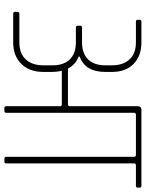

<svg xmlns="http://www.w3.org/2000/svg" viewBox="85 -748 663 873"><g transform="rotate(90 416.5 -311.5)"><path d="M479 -623H824Q833 -623 833 -615V-606Q833 -598 824 -598H732Q723 -598 723 -590V-9Q723 0 715 0H701Q693 0 693 -9V-590Q693 -598 684 -598H502Q493 -598 493 -590V-9Q493 0 485 0H471Q463 0 463 -9V-253Q463 -261 454 -261H302Q307 -239 307 -220V-176Q307 -114 270.5 -77Q234 -40 173 -40H43Q34 -40 34 -48V-60Q34 -68 43 -68H173Q223 -68 250 -97Q277 -126 277 -177V-219Q277 -270 250 -297.5Q223 -325 173 -325H106Q97 -325 97 -333V-345Q97 -353 106 -353H173Q223 -353 250 -380.5Q277 -408 277 -459V-489Q277 -540 250 -569Q223 -598 173 -598H79Q70 -598 70 -606V-615Q70 -623 79 -623H173Q234 -623 270.5 -587.5Q307 -552 307 -490V-458Q307 -367 237 -342V-338Q273 -324 292 -289H454Q463 -289 463 -297V-605Q463 -623 479 -623Z"/></g></svg>

Font: Rajdhani Light
Style: Regular
Weight: 300
Designer: Satya Rajpurohit, Jyotish Sonowal
Foundry: Indian Type Foundry
Version: Version 1.201;PS 1.0;hotconv 1.0.78;makeotf.lib2.5.61930; tt